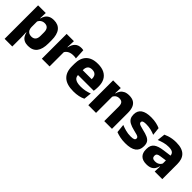

<svg xmlns="http://www.w3.org/2000/svg" viewBox="178 -1513 2691 2691"><g transform="rotate(45 1524.0 -167.0)"><path d="M351.5 11.5Q307.5 11.5 277.5 -3Q247.5 -17.5 229.8 -44.2Q212 -71 204.5 -106.5H165L201 -209.5Q202 -179 212.8 -158Q223.5 -137 243.8 -125.8Q264 -114.5 292 -114.5Q334 -114.5 355.8 -139.2Q377.5 -164 377.5 -213V-283Q377.5 -332 356.2 -356.5Q335 -381 293 -381Q269.5 -381 250.2 -372Q231 -363 217.8 -348.2Q204.5 -333.5 198.5 -314.5L163.5 -385H204Q211.5 -418 229 -444.8Q246.5 -471.5 277.5 -487.2Q308.5 -503 356.5 -503Q442.5 -503 486.8 -446.8Q531 -390.5 531 -278V-218Q531 -104.5 486.8 -46.5Q442.5 11.5 351.5 11.5ZM203 172H51V-491.5H203L198 -359L201 -341.5V-152.5L199 -126.5L203 5Z M767 -276 725 -369H761Q773 -430 807.8 -464.8Q842.5 -499.5 906 -499.5Q917 -499.5 926.2 -498Q935.5 -496.5 944 -494.5L951.5 -340Q941 -343 927 -344.2Q913 -345.5 898.5 -345.5Q849.5 -345.5 816 -327.2Q782.5 -309 767 -276ZM770 0H617V-491.5H761L754.5 -334.5L770 -332.5Z M1252 12.5Q1118 12.5 1054 -47.2Q990 -107 990 -221.5V-272.5Q990 -385.5 1050 -445.8Q1110 -506 1224.5 -506Q1301.5 -506 1352.8 -479.8Q1404 -453.5 1429.8 -405Q1455.5 -356.5 1455.5 -288.5V-272Q1455.5 -253 1453.8 -233.2Q1452 -213.5 1449 -196.5H1311Q1313 -225.5 1313.5 -251.2Q1314 -277 1314 -298Q1314 -328.5 1304.5 -349.2Q1295 -370 1275.2 -381Q1255.5 -392 1224.5 -392Q1178.5 -392 1157.2 -367.2Q1136 -342.5 1136 -297V-252L1137 -235.5V-200.5Q1137 -181.5 1143.2 -164.5Q1149.5 -147.5 1165.2 -134.8Q1181 -122 1208.8 -114.8Q1236.5 -107.5 1279.5 -107.5Q1325 -107.5 1367 -116.2Q1409 -125 1447.5 -140L1435 -25Q1401 -7.5 1354.5 2.5Q1308 12.5 1252 12.5ZM1418 -196.5H1071V-291H1418Z M2007 0H1854V-289Q1854 -316 1847 -335.8Q1840 -355.5 1823.5 -366Q1807 -376.5 1778.5 -376.5Q1755 -376.5 1737 -368.2Q1719 -360 1706.8 -345.8Q1694.5 -331.5 1688.5 -313.5L1665 -385H1691Q1699 -418.5 1717.2 -445Q1735.5 -471.5 1767.5 -487.2Q1799.5 -503 1848.5 -503Q1903.5 -503 1938.5 -481.8Q1973.5 -460.5 1990.2 -418.5Q2007 -376.5 2007 -313.5ZM1691 0H1538V-491.5H1690L1685 -368.5L1691 -354Z M2279.5 12Q2221 12 2174 1.8Q2127 -8.5 2093.5 -22L2080.5 -150.5Q2119 -134.5 2165.8 -121.8Q2212.5 -109 2267 -109Q2310.5 -109 2328.8 -118.2Q2347 -127.5 2347 -147V-149Q2347 -162.5 2337.8 -171.2Q2328.5 -180 2305.8 -187Q2283 -194 2242 -203.5Q2180.5 -218 2144.5 -237.8Q2108.5 -257.5 2093.2 -286.2Q2078 -315 2078 -354.5V-358.5Q2078 -431.5 2130 -467.8Q2182 -504 2283 -504Q2340 -504 2385.5 -493.5Q2431 -483 2462 -468.5L2475 -349Q2439 -365 2394.8 -375.5Q2350.5 -386 2302 -386Q2272.5 -386 2255.8 -382Q2239 -378 2232.2 -370.5Q2225.5 -363 2225.5 -352V-350.5Q2225.5 -338.5 2233.5 -330Q2241.5 -321.5 2262.8 -314Q2284 -306.5 2324 -297Q2386 -283.5 2424 -266.2Q2462 -249 2479.5 -221.8Q2497 -194.5 2497 -149.5V-145Q2497 -65.5 2443.5 -26.8Q2390 12 2279.5 12Z M3004 0H2853.5L2858 -123L2854.5 -130.5V-284L2853.5 -304Q2853.5 -345 2829.5 -364.5Q2805.5 -384 2749 -384Q2699.5 -384 2655 -371.5Q2610.5 -359 2571 -343L2584 -461.5Q2607.5 -472.5 2636.8 -482.2Q2666 -492 2701.5 -498Q2737 -504 2777.5 -504Q2842 -504 2885.5 -489Q2929 -474 2955 -446.5Q2981 -419 2992.5 -380.8Q3004 -342.5 3004 -296.5ZM2697 11.5Q2623.5 11.5 2585.5 -25.5Q2547.5 -62.5 2547.5 -131V-144.5Q2547.5 -217 2592.2 -251.8Q2637 -286.5 2734.5 -299L2866.5 -316.5L2875.5 -224.5L2758.5 -207.5Q2723 -203 2708.5 -191Q2694 -179 2694 -155.5V-152Q2694 -129.5 2708.5 -116.2Q2723 -103 2755 -103Q2783 -103 2803.2 -111.5Q2823.5 -120 2836.5 -133.8Q2849.5 -147.5 2856 -164.5L2877.5 -102.5H2852.5Q2844.5 -70.5 2827.8 -44.5Q2811 -18.5 2779.5 -3.5Q2748 11.5 2697 11.5Z"/></g></svg>

Font: Anek Devanagari
Style: Bold
Weight: 700
Designer: Kailash Malviya (Devanagari) & Yesha Goshar (Latin)
Foundry: Ek Type
Version: Version 1.003